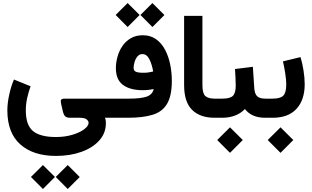

<svg xmlns="http://www.w3.org/2000/svg" viewBox="-20 -782 2072 1275"><path d="M183.1 -209Q169.4 -171.4 160.4 -130.9Q151.4 -90.3 151.4 -48.8Q151.4 49.3 199.5 88.6Q247.6 127.9 351.1 127.9Q411.6 127.9 460.9 113Q510.3 98.1 539.3 76.2Q568.4 54.2 568.4 32.7Q568.4 22.9 556.2 11.5Q543.9 0 507.8 0H444.3Q421.9 0 412.4 -10.3Q402.8 -20.5 398.9 -36.6L386.2 -90.3Q380.9 -112.8 386 -119.9Q391.1 -127 410.2 -127H711.4V0H677.2Q681.6 12.2 682.4 20.8Q683.1 29.3 683.1 36.1Q683.1 101.6 639.6 150.4Q596.2 199.2 521 226.3Q445.8 253.4 351.6 253.4Q200.7 253.4 114.7 176.8Q28.8 100.1 28.8 -49.3Q28.8 -96.7 41.3 -153.6Q53.7 -210.4 72.8 -253.9ZM350.1 393.1 429.7 314 509.3 393.6 429.7 473.1ZM185.5 393.1 265.1 314 344.7 393.1 265.1 473.1Z M912.6 -682.6 992.2 -761.7 1071.8 -682.1 992.2 -602.5ZM748 -682.6 827.6 -761.7 907.2 -682.6 827.6 -602.5ZM1000.5 -190.9Q965.3 -183.1 928.2 -183.1Q844.2 -183.1 796.9 -218Q749.5 -252.9 749.5 -329.1Q749.5 -365.7 760 -404.3Q770.5 -442.9 792.2 -475.3Q814 -507.8 847.9 -527.8Q881.8 -547.9 928.2 -547.9Q980.5 -547.9 1017.1 -521.2Q1053.7 -494.6 1076.7 -450.7Q1099.6 -406.7 1110.4 -353Q1121.1 -299.3 1121.1 -245.1Q1121.1 -146.5 1089.8 -93.3Q1058.6 -40 994.1 -20Q929.7 0 831.1 0H691.9V-127H836.4Q916.5 -127 954.6 -140.6Q992.7 -154.3 1000.5 -190.9ZM997.1 -307.1Q989.3 -354.5 971.9 -388.7Q954.6 -422.9 925.3 -422.9Q906.2 -422.9 893.3 -407.7Q880.4 -392.6 873.8 -371.1Q867.2 -349.6 867.2 -331.1Q867.2 -313 881.6 -305.9Q896 -298.8 934.1 -298.8Q949.7 -298.8 965.6 -301Q981.4 -303.2 997.1 -307.1Z M1417 0H1404.8Q1308.6 0 1255.6 -52.5Q1202.6 -105 1202.6 -217.3V-676.8H1324.2V-216.8Q1324.2 -161.6 1343.5 -144.3Q1362.8 -127 1404.8 -127H1417Z M1752.4 0H1740.7Q1650.9 0 1606.4 -58.1Q1578.6 -28.8 1540 -14.4Q1501.5 0 1456.5 0H1397.5V-127H1456.5Q1508.8 -127 1527.1 -146Q1545.4 -165 1545.4 -213.4Q1545.4 -239.7 1543.7 -268.6Q1542 -297.4 1540.5 -323.7L1659.2 -338.4L1668.5 -197.8Q1670.9 -159.2 1687.5 -143.1Q1704.1 -127 1741.7 -127H1752.4ZM1422.4 147.9 1507.3 63.5 1592.3 147.9 1507.3 232.9Z M2003.4 -222.7Q2003.4 -118.7 1949 -59.3Q1894.5 0 1791 0H1732.4V-127H1791Q1841.3 -127 1861.1 -146.7Q1880.9 -166.5 1880.9 -221.2Q1880.9 -252.4 1874 -296.1Q1867.2 -339.8 1858.9 -374.5L1975.6 -402.8Q1988.3 -361.3 1995.8 -312.7Q2003.4 -264.2 2003.4 -222.7ZM1757.8 147.9 1842.8 63.5 1927.7 147.9 1842.8 232.9Z"/></svg>

Font: Vazir FD-UI
Style: Bold-FD-UI
Weight: 700
Designer: Saber Rastikerdar
Foundry: Saber Rastikerdar
Version: Version 30.0.0